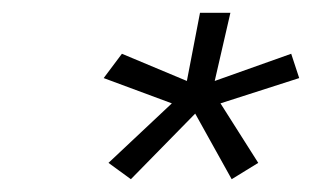

<svg xmlns="http://www.w3.org/2000/svg" viewBox="-20 -763 502 300"><path d="M324.5 -601.5 383.5 -508.5 342 -483 285 -585.5 184.5 -483 149.5 -508.5 248.5 -601.5 142 -641 170.5 -679 272 -636.5 292.5 -743H340L315.5 -636.5L435 -679L447.5 -641Z"/></svg>

Font: Epilogue
Style: Italic
Weight: 400
Italic angle: -12°
Designer: Tyler Finck
Foundry: Etcetera Type Co
Version: Version 2.112